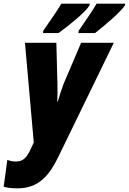

<svg xmlns="http://www.w3.org/2000/svg" viewBox="-81 -786 702 1046"><path d="M348 -619 346 -606H437C488 -646 576 -720 600 -757L601 -766H445C428 -735 390 -680 348 -619ZM155 -619 153 -606H238C297 -649 386 -721 407 -757L408 -766H253C236 -736 198 -681 155 -619ZM15 240C130 240 188 170 239 64L539 -553H361L265 -328C257 -307 243 -265 234 -233H231C232 -263 233 -294 232 -325L226 -553H55L103 -9L79 41C60 76 42 94 5 94C-10 94 -25 91 -41 85L-61 231C-43 237 -20 240 15 240Z"/></svg>

Font: Noto Sans Condensed Black
Style: Italic
Weight: 900
Width: 3
Italic angle: -12°
Designer: Monotype Design Team
Foundry: Monotype Imaging Inc.
Version: Version 2.013